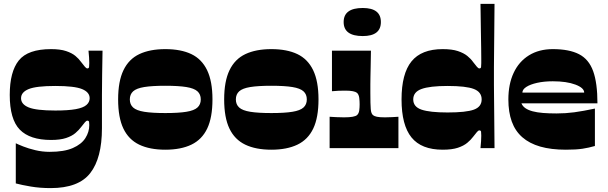

<svg xmlns="http://www.w3.org/2000/svg" viewBox="-20 -760 3117 985"><path d="M240 205Q185 205 138 197Q91 189 61 181V-25Q73 -19 99.5 -8.5Q126 2 161.5 10.5Q197 19 235 19Q309 19 353.5 -0.5Q398 -20 418 -51.5Q438 -83 438 -118Q438 -127 437 -134Q436 -141 428 -141Q423 -141 416 -133Q409 -125 396 -108Q385 -93 367 -77.5Q349 -62 319 -52Q289 -42 242 -42Q133 -42 81.5 -95Q30 -148 30 -273Q30 -392 76.5 -450Q123 -508 242 -508Q289 -508 319 -498Q349 -488 367 -473Q385 -458 396 -442Q409 -425 416 -417Q423 -409 428 -409Q436 -409 437 -416.5Q438 -424 438 -437Q438 -448 437 -465Q436 -482 434 -500H506Q505 -436 504 -378.5Q503 -321 503 -272.5Q503 -224 503 -187Q503 -168 503 -152Q503 -136 503 -123.5Q503 -111 503 -102Q503 51 443 128Q383 205 240 205ZM264 -193Q330 -193 368.5 -200Q407 -207 423.5 -221.5Q440 -236 440 -256Q440 -287 401 -303Q362 -319 264 -319Q166 -319 127 -303Q88 -287 88 -256Q88 -225 127 -209Q166 -193 264 -193Z M828 8Q748 8 694 -18Q640 -44 613 -100.5Q586 -157 586 -250Q586 -343 613.5 -400Q641 -457 695 -482.5Q749 -508 828 -508Q908 -508 961.5 -482.5Q1015 -457 1042.5 -400Q1070 -343 1070 -250Q1070 -157 1043 -100.5Q1016 -44 962 -18Q908 8 828 8ZM828 -180Q896 -180 936 -186.5Q976 -193 993 -208.5Q1010 -224 1010 -250Q1010 -276 993 -291.5Q976 -307 936 -313.5Q896 -320 828 -320Q760 -320 720 -313.5Q680 -307 663 -291.5Q646 -276 646 -250Q646 -224 663 -208.5Q680 -193 720 -186.5Q760 -180 828 -180Z M1372 8Q1292 8 1238 -18Q1184 -44 1157 -100.5Q1130 -157 1130 -250Q1130 -343 1157.5 -400Q1185 -457 1239 -482.5Q1293 -508 1372 -508Q1452 -508 1505.5 -482.5Q1559 -457 1586.5 -400Q1614 -343 1614 -250Q1614 -157 1587 -100.5Q1560 -44 1506 -18Q1452 8 1372 8ZM1372 -180Q1440 -180 1480 -186.5Q1520 -193 1537 -208.5Q1554 -224 1554 -250Q1554 -276 1537 -291.5Q1520 -307 1480 -313.5Q1440 -320 1372 -320Q1304 -320 1264 -313.5Q1224 -307 1207 -291.5Q1190 -276 1190 -250Q1190 -224 1207 -208.5Q1224 -193 1264 -186.5Q1304 -180 1372 -180Z M1671 0V-161Q1688 -160 1705.5 -159Q1723 -158 1745 -158Q1773 -158 1789 -161Q1805 -164 1811 -169Q1816 -173 1819 -179.5Q1822 -186 1823 -193.5Q1824 -201 1824.5 -209Q1825 -217 1825 -225Q1825 -233 1824.5 -241.5Q1824 -250 1823 -258Q1822 -266 1819 -273Q1816 -280 1811 -284Q1805 -289 1790.5 -292Q1776 -295 1754 -295Q1734 -295 1718 -294.5Q1702 -294 1683 -292V-500H1883Q1882 -446 1881.5 -415Q1881 -384 1880.5 -365Q1880 -346 1880 -328Q1880 -310 1880 -283Q1880 -253 1880.5 -233Q1881 -213 1882 -200.5Q1883 -188 1886 -180.5Q1889 -173 1894 -169Q1900 -164 1913.5 -161Q1927 -158 1955 -158Q1973 -158 1990.5 -159Q2008 -160 2024 -161V0ZM1841 -575Q1743 -575 1743 -647Q1743 -719 1841 -719Q1934 -719 1934 -647Q1934 -575 1841 -575Z M2251 8Q2142 8 2091 -55Q2040 -118 2040 -250Q2040 -382 2091 -445Q2142 -508 2251 -508Q2299 -508 2329 -498Q2359 -488 2377.5 -473Q2396 -458 2407 -442Q2420 -425 2427 -417Q2434 -409 2439 -409Q2447 -409 2448 -416Q2449 -423 2449 -436Q2449 -442 2449 -460Q2449 -478 2448.5 -513Q2448 -548 2447 -603.5Q2446 -659 2445 -740H2517Q2516 -638 2515.5 -573.5Q2515 -509 2514.5 -472Q2514 -435 2514 -416Q2514 -397 2514 -388Q2514 -379 2514 -370Q2514 -361 2514 -352Q2514 -343 2514 -324Q2514 -305 2514.5 -268Q2515 -231 2515.5 -166.5Q2516 -102 2517 0H2445Q2447 -18 2448 -35.5Q2449 -53 2449 -64Q2449 -77 2448 -84Q2447 -91 2439 -91Q2434 -91 2427 -83Q2420 -75 2407 -58Q2396 -43 2377.5 -27.5Q2359 -12 2329 -2Q2299 8 2251 8ZM2276 -183Q2371 -183 2411 -197.5Q2451 -212 2451 -250Q2451 -288 2411 -303.5Q2371 -319 2276 -319Q2185 -319 2142.5 -303.5Q2100 -288 2100 -250Q2100 -212 2142.5 -197.5Q2185 -183 2276 -183Z M2883 8Q2807 8 2751.5 -8Q2696 -24 2659.5 -56Q2623 -88 2605.5 -136.5Q2588 -185 2588 -250Q2588 -328 2615 -386Q2642 -444 2693.5 -476Q2745 -508 2816 -508Q2900 -508 2950.5 -482Q3001 -456 3023 -395Q3045 -334 3045 -230H2655Q2661 -215 2675.5 -205Q2690 -195 2712.5 -189Q2735 -183 2765.5 -180.5Q2796 -178 2835 -178Q2882 -178 2926.5 -184Q2971 -190 3032 -203V-11Q3001 -2 2968.5 3Q2936 8 2883 8ZM2977 -285Q2977 -309 2932 -326Q2887 -343 2816 -343Q2771 -343 2735.5 -335Q2700 -327 2680 -314Q2660 -301 2660 -285Z"/></svg>

Font: Ojuju ExtraLight ExtraBold
Style: Regular
Weight: 800
Version: Version 1.000